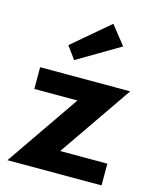

<svg xmlns="http://www.w3.org/2000/svg" viewBox="-103 -734 635 802"><g transform="rotate(15 214.0 -332.5)"><path d="M414 0H7L225 -316.5H38.5V-410.5H428L210 -94H414ZM168 -476 128.5 -530 287 -665 351 -584Z"/></g></svg>

Font: Lucymar Sans SemiBold
Style: Regular
Weight: 600
Foundry: The League of Moveable Type (original font) / Main changes by Cristiano Sobral with portions from Mirco Monsees
Version: Version 2.001;August 30, 2020;FontCreator 13.0.0.2681 64-bit